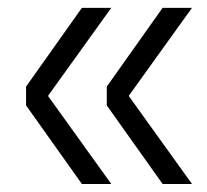

<svg xmlns="http://www.w3.org/2000/svg" viewBox="-20 -531 528 490"><path d="M103 -287V-285.5L264 -61.5H189L46.5 -262V-310L189 -511H264ZM309 -287V-285.5L470 -61.5H395L252.5 -262V-310L395 -511H470Z"/></svg>

Font: Hepta Slab
Style: Regular
Weight: 400
Designer: Michael LaGattuta
Foundry: Michael LaGattuta
Version: Version 1.100